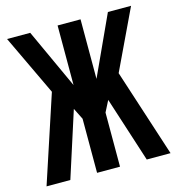

<svg xmlns="http://www.w3.org/2000/svg" viewBox="-105 -791 814 881"><g transform="rotate(-15 302.0 -350.0)"><path d="M357 -700H248V-417L118 -700H8L144 -413L8 0H121L221 -311L248 -257V0H357V-257L384 -310L484 0H597L462 -416L597 -700H487L357 -417Z"/></g></svg>

Font: Bebas Neue
Style: Bold
Weight: 700
Designer: Ryoichi Tsunekawa
Foundry: Ryoichi Tsunekawa
Version: Version 1.300